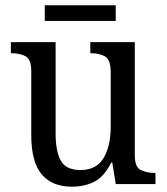

<svg xmlns="http://www.w3.org/2000/svg" viewBox="-20 -695 629 725"><path d="M252 10Q177 10 137.5 -36.5Q98 -83 98 -186V-427Q98 -471 76.5 -482.5Q55 -494 24 -494H21V-536H190V-190Q190 -124 209.5 -88.5Q229 -53 284 -53Q344 -53 371 -98Q398 -143 398 -216V-422Q398 -470 376.5 -482Q355 -494 324 -494H321V-536H489V-109Q489 -64 511.5 -53Q534 -42 564 -42H567V0H417L404 -81H400Q372 -26 334.5 -8Q297 10 252 10ZM149 -616V-675H417V-616Z"/></svg>

Font: Noto Serif Tamil SemiCondensed
Style: Regular
Weight: 400
Width: 4
Designer: Indian Type Foundry, Tom Grace, and the Monotype Design Team
Foundry: Monotype Imaging Inc.
Version: Version 2.004; ttfautohint (v1.8.4.7-5d5b)